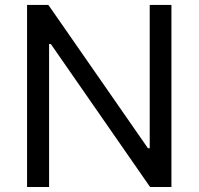

<svg xmlns="http://www.w3.org/2000/svg" viewBox="-20 -747 793 767"><path d="M664.8 0H579.5L183.2 -571H176.1V0H88.1V-727.3H173.3L571 -154.8H578.1V-727.3H664.8Z"/></svg>

Font: Fast_Sans-Dotted
Style: Regular
Weight: 400
Version: Version 3.018